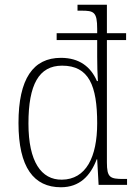

<svg xmlns="http://www.w3.org/2000/svg" viewBox="-20 -780 572 810"><path d="M237 10C315 10 361 -37 388 -108H390L396 0H516V-25H501C444 -25 431 -31 431 -95V-611H512V-640H431V-760H307V-735H323C376 -735 390 -730 390 -658V-640H219V-611H390V-540C390 -510 391 -465 393 -438H389C363 -498 315 -536 237 -536C120 -536 58 -448 58 -261C58 -73 123 10 237 10ZM241 -22C154 -21 100 -98 100 -259C100 -423 144 -503 242 -503C355 -503 390 -419 390 -260C390 -117 343 -23 241 -22Z"/></svg>

Font: Noto Serif Sinhala SemiCondensed ExtraLight
Style: Regular
Weight: 200
Width: 4
Designer: Jelle Bosma - Monotype Design Team
Foundry: Monotype Imaging Inc.
Version: Version 2.007